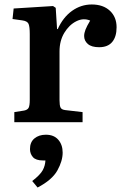

<svg xmlns="http://www.w3.org/2000/svg" viewBox="-20 -546 551 858"><path d="M44 0V-45L88 -52Q103 -55 108 -64.5Q113 -74 113 -100V-394Q113 -427 107.5 -439.5Q102 -452 79 -455L36 -461L41 -508L217 -519L229 -511L235 -416H238Q262 -469 302 -497.5Q342 -526 390 -526Q441 -526 471 -498Q501 -470 501 -424Q501 -382 481.5 -358.5Q462 -335 423 -335Q389 -335 372.5 -349.5Q356 -364 356 -385Q356 -398 362 -413.5Q368 -429 383 -454Q353 -467 321 -451Q289 -435 267.5 -399.5Q246 -364 246 -316V-98Q246 -75 250.5 -65.5Q255 -56 272 -54L349 -45V0ZM148 292 124 263Q160 235 171 214.5Q182 194 183 171H172Q140 171 127 156Q114 141 114 120Q114 89 134 72.5Q154 56 185 56Q221 56 240.5 78.5Q260 101 260 136Q260 173 236.5 215.5Q213 258 148 292Z"/></svg>

Font: Literata 36pt SemiBold
Style: Regular
Weight: 600
Designer: Latin by Veronika Burian and Jose Scaglione. Greek by Irene Vlachou. Cyrillic by Vera Evstafieva.
Foundry: TypeTogether
Version: Version 3.002